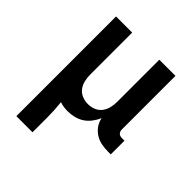

<svg xmlns="http://www.w3.org/2000/svg" viewBox="-200 -653 1001 1001"><g transform="rotate(45 300.0 -152.5)"><path d="M81 215V-520H200V-210Q200 -188 205 -166.5Q210 -145 223 -127.5Q236 -110 257 -101.5Q278 -93 300 -93Q322 -93 343 -101.5Q364 -110 377 -127.5Q390 -145 395 -166.5Q400 -188 400 -210V-520H519V-124Q519 -118 521 -112Q523 -106 527.5 -101.5Q532 -97 538 -95Q544 -93 550 -93H570V8H550Q526 8 502 3.5Q478 -1 457 -14Q436 -27 421.5 -47.5Q407 -68 403 -92Q393 -70 378.5 -50.5Q364 -31 344 -17.5Q324 -4 300 2Q276 8 252 8Q237 8 222.5 6Q208 4 194 -1Q197 26 198.5 53Q200 80 200 107V215Z"/></g></svg>

Font: Iosevka SS04 Extended
Style: Bold
Weight: 700
Width: 7
Monospace: yes
Designer: Belleve Invis
Foundry: Belleve Invis
Version: Version 19.0.0; ttfautohint (v1.8.4)